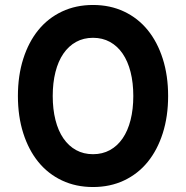

<svg xmlns="http://www.w3.org/2000/svg" viewBox="-20 -736 748 772"><path d="M354 16Q285 16 229 -10.5Q173 -37 134 -85Q95 -133 73.5 -200.5Q52 -268 52 -350Q52 -432 73.5 -499.5Q95 -567 134 -615Q173 -663 229 -689.5Q285 -716 354 -716Q423 -716 479 -689.5Q535 -663 574 -615Q613 -567 634.5 -499.5Q656 -432 656 -350Q656 -268 634.5 -200.5Q613 -133 574 -85Q535 -37 479 -10.5Q423 16 354 16ZM354 -584Q316 -584 286 -567.5Q256 -551 235 -520.5Q214 -490 203 -446.5Q192 -403 192 -350Q192 -297 203 -253.5Q214 -210 235 -179.5Q256 -149 286 -132.5Q316 -116 354 -116Q392 -116 422 -132.5Q452 -149 473 -179.5Q494 -210 505 -253.5Q516 -297 516 -350Q516 -403 505 -446.5Q494 -490 473 -520.5Q452 -551 422 -567.5Q392 -584 354 -584Z"/></svg>

Font: NT Somic Bold
Style: Regular
Weight: 700
Designer: Ravid Balaliev — lead type designer, mastering
Michael Voronin — secret advisor, marketing
Ivan Kovalenko — best boy
Foundry: NT Type
Version: Version 0.7